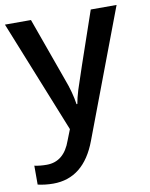

<svg xmlns="http://www.w3.org/2000/svg" viewBox="-87 -604 710 908"><g transform="rotate(-10 268.0 -150.0)"><path d="M0 -540H125L234.9 -233.9Q259.8 -168.5 268.1 -110.8H272Q276.4 -137.7 288.1 -176Q299.8 -214.4 412.1 -540H536.1L305.2 71.8Q242.2 240.2 95.2 240.2Q57.1 240.2 21 231.9V141.1Q46.9 147 80.1 147Q163.1 147 196.8 50.8L216.8 0Z"/></g></svg>

Font: f0_41667          
Style: Regular
Weight: 600
Foundry: Ascender Corporation
Version: Version 1.10